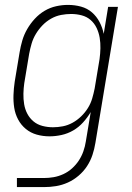

<svg xmlns="http://www.w3.org/2000/svg" viewBox="-20 -548 540 783"><path d="M49 215V178H159Q179 178 199 174.5Q219 171 238.5 162Q258 153 274 138.5Q290 124 301.5 106.5Q313 89 320 69Q327 49 330 29L350 -91Q337 -69 319 -49Q301 -29 278.5 -16Q256 -3 231 2.5Q206 8 182 8Q155 8 130 1Q105 -6 85.5 -22Q66 -38 54 -60.5Q42 -83 38 -108.5Q34 -134 35 -161Q36 -188 40 -215L60 -335Q64 -359 71 -383Q78 -407 91 -429.5Q104 -452 122 -471.5Q140 -491 162 -504Q184 -517 208.5 -522.5Q233 -528 257 -528Q285 -528 310.5 -521Q336 -514 355 -497.5Q374 -481 386 -458Q398 -435 403 -410L421 -520H461L369 35Q365 60 357 84Q349 108 335 129.5Q321 151 300.5 168.5Q280 186 256.5 196.5Q233 207 208.5 211Q184 215 159 215ZM196 -29Q216 -29 236.5 -33Q257 -37 276 -47.5Q295 -58 311 -73.5Q327 -89 338.5 -107.5Q350 -126 356 -146.5Q362 -167 366 -187L386 -307Q389 -329 389.5 -351Q390 -373 386.5 -394Q383 -415 374 -434Q365 -453 349.5 -466.5Q334 -480 313 -485.5Q292 -491 270 -491Q250 -491 229 -487Q208 -483 188.5 -472Q169 -461 153.5 -445Q138 -429 126.5 -410Q115 -391 109 -370.5Q103 -350 99 -329L79 -209Q76 -188 75.5 -166Q75 -144 78.5 -123Q82 -102 91.5 -84Q101 -66 116.5 -53Q132 -40 153 -34.5Q174 -29 196 -29Z"/></svg>

Font: Iosevka Term Curly XLt Obl
Style: Regular
Weight: 200
Italic angle: -9°
Designer: Belleve Invis
Foundry: Belleve Invis
Version: Version 32.3.0